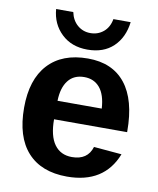

<svg xmlns="http://www.w3.org/2000/svg" viewBox="-84 -801 723 877"><g transform="rotate(10 278.0 -362.5)"><path d="M183.1 -237.8Q183.1 -160.6 211.7 -121.3Q240.2 -82 293 -82Q365.7 -82 384.8 -145L514.2 -133.8Q458 9.8 286.1 9.8Q167 9.8 103 -60.8Q39.1 -131.3 39.1 -266.6Q39.1 -397.5 104 -467.8Q168.9 -538.1 288.1 -538.1Q401.9 -538.1 461.9 -462.6Q522 -387.2 522 -241.7V-237.8ZM389.2 -323.7Q385.3 -387.7 358.4 -419.7Q331.5 -451.7 286.1 -451.7Q237.8 -451.7 211.7 -418Q185.5 -384.3 184.1 -323.7ZM277.3 -577.6Q203.6 -577.6 157 -622.1Q110.4 -666.5 105 -735.4H184.6Q192.4 -697.8 217.8 -676Q243.2 -654.3 277.8 -654.3Q312.5 -654.3 338.1 -675.5Q363.8 -696.8 370.6 -735.4H450.7Q441.9 -663.1 397 -620.4Q352.1 -577.6 277.3 -577.6Z"/></g></svg>

Font: Arimo
Style: Bold
Weight: 700
Designer: Steve Matteson
Foundry: Monotype Imaging Inc.
Version: Version 1.33